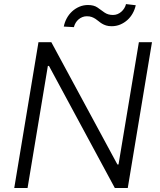

<svg xmlns="http://www.w3.org/2000/svg" viewBox="-20 -938 800 958"><path d="M51.1 0 171.9 -727.3H236.2L565.7 -117.5H571.4L672.9 -727.3H738.3L617.5 0H552.9L224.4 -609H218.8L117.5 0ZM298.3 -805.4Q302.6 -827.4 313.2 -846.9Q323.9 -866.5 339.7 -881Q355.5 -895.6 375.7 -904.3Q396 -913 419 -913Q448.5 -913 466.3 -900.6Q475.1 -894.5 483.8 -888.1Q492.5 -881.7 501.1 -875.7Q518.8 -863.3 543.7 -863.3Q555.4 -863.3 566.1 -867.5Q576.7 -871.8 585.2 -879.3Q593.8 -886.7 600 -896.7Q606.2 -906.6 608.7 -917.6L657.3 -911.9Q652.7 -890.3 642 -871.3Q631.4 -852.3 615.6 -838.1Q599.8 -823.9 579.9 -815.5Q560 -807.2 536.9 -807.2Q521 -807.2 509.4 -810.9Q497.9 -814.6 488.8 -820.1Q479.8 -825.6 472.3 -832Q464.8 -838.4 456.3 -843.9Q447.8 -849.4 437.7 -853.2Q427.6 -856.9 413 -856.9Q401.6 -856.9 391.2 -852.8Q380.7 -848.7 372.2 -841.4Q363.6 -834.2 357.6 -824.2Q351.6 -814.3 348.7 -802.6Z"/></svg>

Font: Inter P Light
Style: Italic
Weight: 300
Italic angle: 9.39999°
Designer: Rasmus Andersson
Foundry: rsms
Version: Version 3.018;git-588b23468